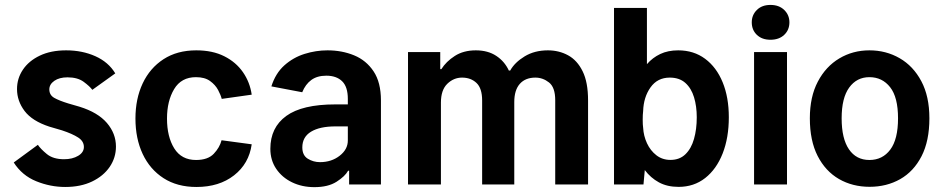

<svg xmlns="http://www.w3.org/2000/svg" viewBox="-20 -760 3883 791"><path d="M50.1 -393.1Q50.1 -436.8 74.4 -473Q98.7 -509.2 144.2 -530.9Q189.6 -552.6 252.5 -552.6Q318.9 -552.6 372.9 -528.4Q426.8 -504.3 454.9 -457.7L360.4 -389.9Q350.1 -404.1 324.9 -422.8Q299.7 -441.4 258.2 -441.4Q224.4 -441.4 203.8 -427Q183.2 -412.6 183.2 -391.7Q183.2 -368.3 203.7 -356.7Q224.1 -345.2 261.4 -333.8L307.9 -320.3Q383.2 -296.9 420.5 -253.4Q457.7 -209.9 457.7 -156.2Q457.7 -110.4 432 -72.6Q406.2 -34.8 359.4 -12.3Q312.5 10.3 248.6 10.3Q187.5 10.3 129.3 -13.3Q71 -36.9 36.6 -90.6L136 -163.4Q147 -146.7 172.9 -125.4Q198.9 -104 244 -104Q278.4 -104 302 -118.1Q325.6 -132.1 325.6 -154.5Q325.6 -178.3 302 -193.5Q278.4 -208.8 235.4 -223L183.2 -238.3Q112.6 -261.4 81.3 -302.7Q50.1 -344.1 50.1 -393.1Z M1017 -370 893.5 -352.6Q889.6 -368.3 878.4 -389.4Q867.2 -410.5 845.3 -426.3Q823.5 -442.1 787.3 -442.1Q726.9 -442.1 697.4 -392.9Q668 -343.8 668 -271.7Q668 -196.7 697.8 -148.8Q727.6 -100.9 787.6 -100.9Q836.3 -100.9 860.6 -126.4Q884.9 -152 892.8 -182.2L1017 -165.5Q1005.7 -85.6 944.2 -37.6Q882.8 10.3 789.4 10.3Q710.2 10.3 653.9 -25.9Q597.7 -62.1 567.8 -125.7Q538 -189.3 538 -271.7Q538 -353 567.8 -416.4Q597.7 -479.8 653.8 -516.2Q709.9 -552.6 788.7 -552.6Q855.8 -552.6 904.1 -528.2Q952.4 -503.9 981 -462.5Q1009.6 -421.2 1017 -370Z M1418.3 0V-56.5H1414.1Q1401.3 -33.4 1366.5 -11.2Q1331.7 11 1275.2 11Q1224.4 11 1183.2 -8.9Q1142 -28.8 1117.9 -64.5Q1093.8 -100.1 1093.8 -147Q1093.8 -234.7 1159.3 -282.3Q1224.8 -329.9 1361.5 -329.9H1413V-352.6Q1413 -402.3 1389.6 -425.2Q1366.1 -448.2 1324.2 -448.2Q1286.6 -448.2 1262.4 -430.4Q1238.3 -412.6 1225.1 -380L1098 -404.1Q1115.1 -458.1 1151.6 -490.8Q1188.2 -523.4 1234.9 -538Q1281.6 -552.6 1329.2 -552.6Q1388.8 -552.6 1438.9 -532Q1489 -511.4 1519.2 -465.9Q1549.4 -420.5 1549.4 -346.2V0ZM1413 -239.3H1362.2Q1297.6 -239.3 1261.5 -217.5Q1225.5 -195.7 1225.5 -152.7Q1225.5 -120 1248.2 -106Q1271 -92 1298.3 -92Q1345.5 -92 1379.3 -118.3Q1413 -144.5 1413 -181.1Z M2098.7 -339.5V0H1966.3V-346.2Q1966.3 -396.3 1943 -418.3Q1919.7 -440.3 1883.5 -440.3Q1849.1 -440.3 1822.8 -414.8Q1796.5 -389.2 1796.5 -337.4V0H1660.9V-545.5H1793.7V-475.1H1798.3Q1817.8 -506.4 1853.7 -529.5Q1889.6 -552.6 1940.3 -552.6Q1990.1 -552.6 2024.5 -529.8Q2058.9 -507.1 2076.3 -469.5H2082Q2100.5 -502.8 2141.3 -527.7Q2182.2 -552.6 2237.2 -552.6Q2283 -552.6 2320.5 -532.1Q2358 -511.7 2380.3 -466.4Q2402.7 -421.2 2402.7 -346.2V0H2267.4V-347.3Q2267.4 -400.2 2241.8 -420.3Q2216.3 -440.3 2185.7 -440.3Q2144.5 -440.3 2121.6 -414.6Q2098.7 -388.8 2098.7 -339.5Z M2982.6 -277Q2982.6 -192.5 2957.2 -127.8Q2931.8 -63.2 2885.3 -26.6Q2838.8 9.9 2775.6 9.9Q2728.7 9.9 2694.6 -8.7Q2660.5 -27.3 2636.4 -59.3L2631 0H2509.6V-727.3H2645.2V-495.7Q2668.3 -522.4 2700.1 -537.5Q2731.9 -552.6 2774.1 -552.6Q2838.1 -552.6 2884.9 -517.8Q2931.8 -483 2957.2 -421Q2982.6 -359 2982.6 -277ZM2850.5 -277Q2850.5 -322.1 2839.3 -359.2Q2828.1 -396.3 2803.6 -418.3Q2779.1 -440.3 2739.3 -440.3Q2688.6 -440.3 2660 -400Q2631.4 -359.7 2629.6 -302.2Q2627.8 -288.4 2627.8 -266.9Q2627.8 -245.4 2629.6 -233.7Q2631.4 -200.3 2645.4 -169.9Q2659.4 -139.6 2684.1 -120.4Q2708.8 -101.2 2742.2 -101.2Q2779.8 -101.2 2803.8 -124.5Q2827.8 -147.7 2839.1 -187.5Q2850.5 -227.3 2850.5 -277Z M3077.1 -668Q3077.1 -698.2 3098 -718.9Q3119 -739.7 3154.1 -739.7Q3189.6 -739.7 3210.9 -718.9Q3232.2 -698.2 3232.2 -668Q3232.2 -636.7 3210.9 -616.5Q3189.6 -596.2 3154.1 -596.2Q3119 -596.2 3098 -616.5Q3077.1 -636.7 3077.1 -668ZM3222.3 -545.5V0H3086.6V-545.5Z M3562.5 9.6Q3492.2 9.6 3436.4 -22.5Q3380.7 -54.7 3348.5 -117.5Q3316.4 -180.4 3316.4 -272.7Q3316.4 -361.2 3349.3 -423.7Q3382.1 -486.2 3437.9 -519.4Q3493.6 -552.6 3561.8 -552.6Q3630.3 -552.6 3686.4 -520.2Q3742.5 -487.9 3775.7 -425.4Q3808.9 -362.9 3808.9 -272.7Q3808.9 -179.3 3776.6 -116.5Q3744.3 -53.6 3688.6 -22Q3632.8 9.6 3562.5 9.6ZM3561.8 -100.9Q3615.8 -100.9 3647.7 -143.5Q3679.7 -186.1 3679.7 -272.7Q3679.7 -359.4 3647.2 -400.7Q3614.7 -442.1 3561.8 -442.1Q3509.6 -442.1 3478.5 -399.3Q3447.4 -356.5 3447.4 -272.7Q3447.4 -188.9 3477.5 -144.9Q3507.5 -100.9 3561.8 -100.9Z"/></svg>

Font: Interface
Style: Bold
Weight: 700
Designer: Rasmus Andersson
Foundry: rsms
Version: Version 1.8